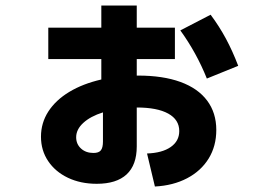

<svg xmlns="http://www.w3.org/2000/svg" viewBox="-20 -639 978 693"><path d="M627 -166Q627 -207 587.2 -229Q547.4 -251 473.6 -251V-110.4Q473.6 -43.5 437 -9.5Q400.4 24.4 329.1 24.4Q271 24.4 225.3 2.7Q179.7 -19 153.8 -57.6Q127.9 -96.2 127.9 -145.5Q127.9 -195.3 154.5 -236.6Q181.2 -277.8 230.2 -307.4Q279.3 -336.9 345.7 -352.1V-425.8H154.3V-539.1H345.7V-619.1H473.6V-539.1H611.3V-425.8H473.6V-366.2H478.5Q567.9 -366.2 631.1 -343.3Q694.3 -320.3 727.5 -276.1Q760.7 -231.9 760.7 -169.9Q760.7 -111.8 733.2 -66.9Q705.6 -22 655.3 4.4Q605 30.8 539.1 34.2L510.7 -85Q565.4 -86.9 596.2 -108.4Q627 -129.9 627 -166ZM630.9 -529.3 740.2 -585.9Q771.5 -543.9 795.4 -499.5Q819.3 -455.1 839.8 -401.4L726.6 -355.5Q689.5 -448.2 630.9 -529.3ZM317.4 -86.9Q336.4 -86.9 344 -96.4Q351.6 -106 351.6 -127.9V-233.4Q306.6 -219.2 280.8 -195.6Q254.9 -171.9 254.9 -143.6Q254.9 -118.7 272.5 -102.8Q290 -86.9 317.4 -86.9Z"/></svg>

Font: Pretendard JP ExtraBold
Style: Regular
Weight: 800
Designer: Base glyphs from Inter by Rasmus Andersson; Hangeul glyphs from Noto Sans CJK(Source Han Sans) by Jang Soo-young and Kan
Foundry: Kil Hyung-jin
Version: Version 1.309